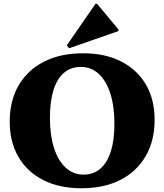

<svg xmlns="http://www.w3.org/2000/svg" viewBox="-20 -991 879 1027"><path d="M415 16Q298 16 212 -27.5Q126 -71 79 -151Q32 -231 32 -340Q32 -453 80 -535Q128 -617 216 -661.5Q304 -706 424 -706Q542 -706 627.5 -662.5Q713 -619 760 -539.5Q807 -460 807 -350Q807 -238 759 -155.5Q711 -73 623.5 -28.5Q536 16 415 16ZM427 -57Q480 -57 517 -89Q554 -121 573 -181.5Q592 -242 592 -329Q592 -423 570 -491Q548 -559 508 -596Q468 -633 412 -633Q359 -633 322 -601.5Q285 -570 266 -509Q247 -448 247 -361Q247 -268 269 -199.5Q291 -131 331.5 -94Q372 -57 427 -57ZM350 -733 337 -748 491 -971H499L614 -833V-825Z"/></svg>

Font: Platypi Light ExtraBold
Style: Regular
Weight: 800
Version: Version 1.200